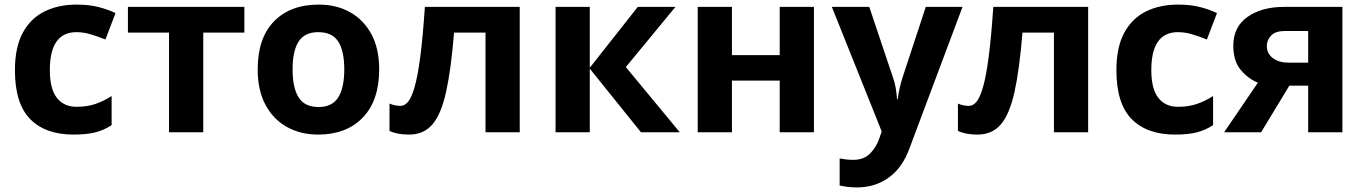

<svg xmlns="http://www.w3.org/2000/svg" viewBox="-20 -576 5943 836"><path d="M300 10Q178 10 111.5 -57.5Q45 -125 45 -270Q45 -370 79 -433Q113 -496 173.5 -526Q234 -556 313 -556Q369 -556 410.5 -545Q452 -534 483 -519L439 -404Q404 -418 373.5 -427Q343 -436 313 -436Q197 -436 197 -271Q197 -189 227.5 -150Q258 -111 313 -111Q360 -111 396 -123.5Q432 -136 466 -158V-31Q432 -9 394.5 0.5Q357 10 300 10Z M1044 -434H865V0H716V-434H537V-546H1044Z M1631 -274Q1631 -138 1559.5 -64Q1488 10 1365 10Q1289 10 1229.5 -23Q1170 -56 1136 -119.5Q1102 -183 1102 -274Q1102 -410 1173 -483Q1244 -556 1368 -556Q1445 -556 1504 -523Q1563 -490 1597 -427.5Q1631 -365 1631 -274ZM1254 -274Q1254 -193 1280.5 -151.5Q1307 -110 1367 -110Q1426 -110 1452.5 -151.5Q1479 -193 1479 -274Q1479 -355 1452.5 -395.5Q1426 -436 1366 -436Q1307 -436 1280.5 -395.5Q1254 -355 1254 -274Z M2243 0H2094V-434H1957Q1944 -274 1922.5 -176.5Q1901 -79 1863 -34.5Q1825 10 1761 10Q1709 10 1676 -6V-125Q1699 -115 1724 -115Q1742 -115 1757 -133Q1772 -151 1785.5 -198Q1799 -245 1810 -329.5Q1821 -414 1830 -546H2243Z M2757 -546H2921L2705 -284L2940 0H2771L2548 -277V0H2399V-546H2548V-281Z M3167 -546V-336H3375V-546H3524V0H3375V-225H3167V0H3018V-546Z M3602 -546H3765L3868 -239Q3876 -217 3880 -193.5Q3884 -170 3886 -144H3889Q3892 -170 3897.5 -193.5Q3903 -217 3910 -239L4011 -546H4171L3940 70Q3909 155 3849.5 197.5Q3790 240 3712 240Q3687 240 3668.5 237.5Q3650 235 3636 232V114Q3647 116 3662.5 118Q3678 120 3695 120Q3742 120 3769.5 91.5Q3797 63 3810 23L3819 -4Z M4718 0H4569V-434H4432Q4419 -274 4397.5 -176.5Q4376 -79 4338 -34.5Q4300 10 4236 10Q4184 10 4151 -6V-125Q4174 -115 4199 -115Q4217 -115 4232 -133Q4247 -151 4260.5 -198Q4274 -245 4285 -329.5Q4296 -414 4305 -546H4718Z M5096 10Q4974 10 4907.5 -57.5Q4841 -125 4841 -270Q4841 -370 4875 -433Q4909 -496 4969.5 -526Q5030 -556 5109 -556Q5165 -556 5206.5 -545Q5248 -534 5279 -519L5235 -404Q5200 -418 5169.5 -427Q5139 -436 5109 -436Q4993 -436 4993 -271Q4993 -189 5023.5 -150Q5054 -111 5109 -111Q5156 -111 5192 -123.5Q5228 -136 5262 -158V-31Q5228 -9 5190.5 0.5Q5153 10 5096 10Z M5471 0H5310L5457 -216Q5415 -233 5382.5 -271.5Q5350 -310 5350 -377Q5350 -459 5412 -502.5Q5474 -546 5571 -546H5825V0H5676V-203H5594ZM5496 -376Q5496 -342 5523 -322.5Q5550 -303 5593 -303H5676V-441H5574Q5534 -441 5515 -421.5Q5496 -402 5496 -376Z"/></svg>

Font: RS Noto Sans
Style: Bold
Weight: 700
Designer: Monotype Design Team
Foundry: Monotype Imaging Inc.
Version: Version 3.10